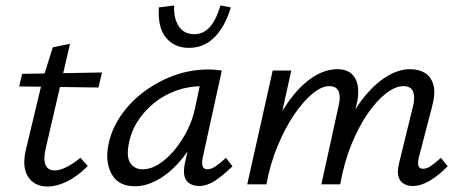

<svg xmlns="http://www.w3.org/2000/svg" viewBox="-20 -674 1683 702"><path d="M154 8Q107 8 83.5 -26.5Q60 -61 74 -124L136 -383L173 -501L236 -514L147 -131Q138 -91 146.5 -71Q155 -51 180 -51Q199 -51 223 -63Q247 -75 274 -97L301 -67Q263 -29 225 -10.5Q187 8 154 8ZM50 -358 61 -404 353 -409 340 -354Z M473 7Q413 7 388.5 -37Q364 -81 376 -143Q387 -200 421 -250Q455 -300 505.5 -338Q556 -376 616.5 -398Q677 -420 742 -420Q758 -420 769.5 -418.5Q781 -417 791 -416L721 -97Q713 -55 738 -55Q752 -55 769 -66.5Q786 -78 806 -97L830 -66Q794 -31 765 -12.5Q736 6 708 6Q688 6 673.5 -3Q659 -12 654.5 -30Q650 -48 656 -77L693 -243L734 -277Q721 -218 694 -167Q667 -116 631 -76.5Q595 -37 554 -15Q513 7 473 7ZM501 -55Q531 -55 561 -74Q591 -93 618 -125.5Q645 -158 665 -198Q685 -238 693 -278L716 -386L754 -356Q746 -358 737 -358.5Q728 -359 720 -359Q670 -359 625 -343Q580 -327 544 -298Q508 -269 483 -230Q458 -191 450 -143Q442 -98 457.5 -76.5Q473 -55 501 -55ZM671 -499Q618 -499 587 -536Q556 -573 561 -647L617 -654Q614 -609 633 -579Q652 -549 690 -549Q723 -549 746.5 -574.5Q770 -600 786 -654L824 -647Q803 -577 764.5 -538Q726 -499 671 -499Z M1489 6Q1469 6 1455 -3Q1441 -12 1436.5 -30Q1432 -48 1439 -77L1490 -285Q1498 -316 1491 -337.5Q1484 -359 1454 -359Q1426 -359 1392 -333Q1358 -307 1325 -259.5Q1292 -212 1265 -146Q1238 -80 1224 0H1174Q1197 -102 1231 -181Q1265 -260 1306.5 -313Q1348 -366 1392.5 -393.5Q1437 -421 1479 -421Q1511 -421 1533.5 -407.5Q1556 -394 1564.5 -364Q1573 -334 1560 -285L1511 -97Q1507 -78 1510 -67.5Q1513 -57 1527 -57Q1541 -57 1556 -67.5Q1571 -78 1592 -97L1617 -66Q1583 -32 1551 -13Q1519 6 1489 6ZM884 0 977 -416H1045L953 0ZM909 0Q929 -92 961.5 -168.5Q994 -245 1034.5 -302Q1075 -359 1121 -390Q1167 -421 1214 -421Q1262 -421 1280 -385Q1298 -349 1283 -289L1213 0H1155L1218 -287Q1226 -319 1218.5 -339Q1211 -359 1183 -359Q1156 -359 1122.5 -331.5Q1089 -304 1056 -255.5Q1023 -207 995.5 -141.5Q968 -76 954 0Z"/></svg>

Font: Ysabeau Office Medium
Style: Italic
Weight: 500
Italic angle: -12°
Designer: Christian Thalmann (Catharsis Fonts)
Version: Version 2.001;gftools[0.9.30]; featfreeze: tnum,lnum,ss02